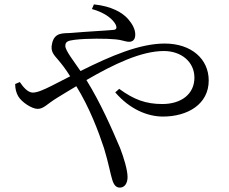

<svg xmlns="http://www.w3.org/2000/svg" viewBox="-20 -799 1040 873"><path d="M398 -758C462 -740 494 -710 506 -687C513 -671 509 -664 495 -663C466 -660 383 -656 300 -649C269 -647 228 -653 217 -602C207 -563 228 -547 246 -525C261 -507 278 -486 299 -452L215 -409C179 -391 150 -378 129 -378C106 -378 85 -404 70 -426L49 -417C49 -394 54 -377 63 -361C79 -334 125 -304 151 -304C179 -304 192 -325 241 -355C269 -372 298 -390 327 -407C387 -310 428 -201 453 -125C473 -60 483 -4 490 17C498 44 509 54 525 54C547 54 560 34 560 6C560 -26 543 -82 526 -126C488 -215 439 -328 373 -435C497 -507 622 -567 725 -567C804 -567 864 -518 864 -446C864 -371 804 -326 718 -326C643 -326 589 -346 522 -395L504 -379C570 -302 651 -269 721 -269C833 -269 929 -325 929 -433C929 -531 850 -601 729 -601C616 -601 486 -546 346 -476C317 -519 277 -569 277 -590C277 -610 289 -614 319 -618C376 -625 467 -624 506 -620C533 -618 550 -609 567 -609C584 -609 595 -619 595 -642C595 -666 582 -690 562 -713C536 -742 487 -771 407 -779Z"/></svg>

Font: Source Han Serif AKR9
Style: Regular
Weight: 400
Designer: Ryoko NISHIZUKA 西塚涼子 (kana & ideographs); Frank Grießhammer (Latin, Greek & Cyrillic); Sandoll Communications 산돌커뮤니케이션, 
Foundry: Adobe Systems Incorporated
Version: Version 1.005;hotconv 1.0.107;makeotfexe 2.5.65593